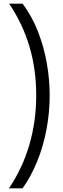

<svg xmlns="http://www.w3.org/2000/svg" viewBox="-20 -819 348 1055"><path d="M253 -296Q253 -201 235.5 -108Q218 -15 184.5 67.5Q151 150 104 216H29Q103 107 141 -22.5Q179 -152 179 -295Q179 -439 141.5 -564.5Q104 -690 30 -799H104Q155 -731 188 -647Q221 -563 237 -473Q253 -383 253 -296Z"/></svg>

Font: Noto Sans Sinhala ExtraCondensed
Style: Regular
Weight: 400
Width: 2
Designer: Jelle Bosma - Monotype Design Team
Foundry: Monotype Imaging Inc.
Version: Version 2.006; ttfautohint (v1.8.4.7-5d5b)